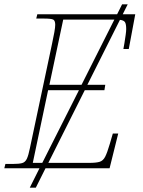

<svg xmlns="http://www.w3.org/2000/svg" viewBox="-33 -780 664 890"><path d="M-13 0 -8 -20H25Q55 -20 69.5 -24Q84 -28 91.5 -44Q99 -60 106 -95L208 -576Q215 -608 219 -631Q223 -654 223 -665Q223 -684 214 -689Q205 -694 170 -694H135L140 -714H510L533 -760H559L536 -714H594L564 -553H539Q541 -563 544 -581.5Q547 -600 549.5 -618Q552 -636 552 -645Q552 -668 546.5 -677Q541 -686 523 -688L372 -387H455L451 -362H360L191 -25H381Q413 -25 429 -30Q445 -35 454.5 -53.5Q464 -72 476 -113L490 -161H515L475 0H178L133 90H105L150 0ZM196 -387H345L497 -689H492H260ZM119 -25H163L333 -362H190Z"/></svg>

Font: Noto Serif Thin
Style: Italic
Weight: 100
Italic angle: -12°
Designer: Monotype Design Team
Foundry: Monotype Imaging Inc.
Version: Version 2.014; ttfautohint (v1.8.4.7-5d5b)